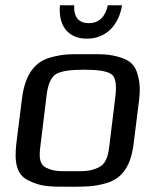

<svg xmlns="http://www.w3.org/2000/svg" viewBox="-20 -700 551 730"><path d="M509 -321C513 -353 512 -380 507 -402C498 -445 483 -467 440 -481C395 -495 370 -494 307 -494C244 -494 220 -495 170 -481C104 -462 73 -405 63 -321L42 -153C34 -82 43 -35 88 -14C135 10 169 10 245 10C307 10 334 10 382 -3C447 -21 478 -72 488 -153ZM395 -140C390 -100 380 -74 352 -62C320 -48 300 -49 253 -49C205 -49 185 -48 156 -62C131 -74 128 -100 133 -140L157 -336C162 -381 175 -408 194 -419C213 -430 249 -435 300 -435C351 -435 385 -430 402 -419C419 -408 424 -381 419 -336ZM444 -680H390C380 -635 356 -612 318 -612C279 -612 260 -635 262 -680H208C201 -606 236 -553 310 -553C385 -553 432 -606 444 -680Z"/></svg>

Font: Gamestation Display
Style: Italic
Weight: 400
Designer: Jonas Hecksher
Foundry: Jonas Hecksher, Playtypeª, e-types AS
Version: Version 1.003